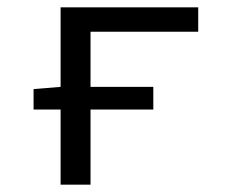

<svg xmlns="http://www.w3.org/2000/svg" viewBox="-20 -506 640 526"><path d="M146 0V-206H72V-262L146 -268V-486H523V-419H228V-268H400V-206H228V0Z"/></svg>

Font: SauceCodePro NFM
Style: Regular
Weight: 400
Monospace: yes
Designer: Paul D. Hunt, Teo Tuominen
Foundry: Adobe
Version: Version 2.042;hotconv 1.1.0;makeotfexe 2.6.0;Nerd Fonts 3.3.